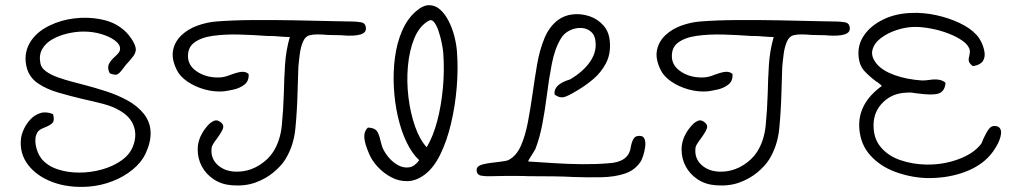

<svg xmlns="http://www.w3.org/2000/svg" viewBox="-20 -667 3936 742"><path d="M325 54Q246 60 184 37Q122 14 88.5 -30Q55 -74 61 -131Q63 -148 72.5 -168.5Q82 -189 98 -206Q114 -223 136 -230Q158 -237 185 -226Q191 -204 184.5 -194Q178 -184 147 -172Q130 -165 125 -156Q113 -137 118 -107Q123 -77 140 -54Q163 -26 202 -13Q241 0 286 0Q331 0 374 -12Q417 -24 449.5 -47Q482 -70 494 -102Q510 -143 497 -179.5Q484 -216 444 -239Q416 -256 377 -266Q338 -276 297 -285Q251 -296 206 -309Q161 -322 128 -344Q95 -366 84 -403Q70 -454 93 -497.5Q116 -541 171 -568Q216 -590 267.5 -596Q319 -602 367 -593Q415 -584 447 -560Q470 -544 487.5 -518Q505 -492 505 -475Q504 -462 495.5 -450.5Q487 -439 478 -429Q466 -417 457 -404Q440 -380 430 -378.5Q420 -377 404 -384Q395 -402 399.5 -416Q404 -430 424 -448Q433 -456 438.5 -463Q444 -470 444 -479Q444 -496 423.5 -511Q403 -526 371 -535.5Q339 -545 303 -545Q273 -545 241 -537.5Q209 -530 183 -515.5Q157 -501 143.5 -478Q130 -455 136 -423Q139 -405 157.5 -391.5Q176 -378 202.5 -368.5Q229 -359 257.5 -351.5Q286 -344 309 -338Q347 -328 390.5 -314Q434 -300 472.5 -279Q511 -258 536 -227Q585 -164 542 -72Q526 -39 492.5 -11.5Q459 16 415.5 33Q372 50 325 54Z M876 49Q836 46 806 26Q776 6 760 -24Q744 -54 744 -89Q744 -124 764 -157Q765 -158 766 -160Q771 -168 782 -181Q793 -194 807 -200Q821 -206 836 -192Q846 -183 841.5 -170Q837 -157 818 -131Q799 -106 798 -97Q792 -52 826.5 -25Q861 2 917 -5Q951 -9 983.5 -29.5Q1016 -50 1035 -79Q1063 -122 1069 -181.5Q1075 -241 1077 -308Q1078 -361 1081.5 -416.5Q1085 -472 1100 -524Q1090 -524 1080.5 -524.5Q1071 -525 1060 -526Q1050 -527 1040 -527.5Q1030 -528 1019 -528Q1017 -528 1013 -528Q960 -532 904.5 -533.5Q849 -535 802.5 -528.5Q756 -522 729.5 -501.5Q703 -481 707 -441Q711 -408 747.5 -386.5Q784 -365 833 -368Q845 -369 856 -372.5Q867 -376 877 -380Q902 -389 916 -389.5Q930 -390 940 -382L941 -379Q942 -353 924 -339.5Q906 -326 883 -321Q860 -316 845 -314Q808 -311 770.5 -321.5Q733 -332 704 -352Q675 -372 663 -397Q642 -440 649 -473.5Q656 -507 681.5 -531Q707 -555 743 -568Q779 -581 816 -584Q880 -589 958.5 -589.5Q1037 -590 1119.5 -588.5Q1202 -587 1279 -585Q1292 -585 1305 -584.5Q1318 -584 1331 -584Q1333 -584 1338 -584Q1356 -584 1374.5 -581Q1393 -578 1394 -559Q1398 -524 1308 -530Q1305 -531 1293 -531Q1281 -531 1267.5 -531.5Q1254 -532 1246 -532Q1225 -534 1207 -534Q1189 -534 1178 -531Q1160 -527 1151 -506Q1142 -485 1138.5 -458Q1135 -431 1133 -407Q1132 -391 1132 -375Q1132 -359 1131 -343Q1131 -335 1130.5 -327Q1130 -319 1130 -311Q1128 -237 1121.5 -170Q1115 -103 1082 -50Q1066 -25 1036.5 -0.5Q1007 24 967 38.5Q927 53 876 49Z M1621 8Q1589 32 1555.5 33Q1522 34 1492 18Q1462 2 1439 -23Q1416 -48 1405 -76Q1390 -111 1388 -134.5Q1386 -158 1400 -172L1402 -174Q1425 -173 1434.5 -163Q1444 -153 1451 -121Q1453 -114 1454.5 -108Q1456 -102 1458 -97Q1467 -76 1483.5 -57Q1500 -38 1520.5 -27.5Q1541 -17 1562 -20.5Q1583 -24 1600 -48Q1572 -74 1551 -118Q1530 -162 1517.5 -217Q1505 -272 1502 -331Q1499 -390 1506.5 -446Q1514 -502 1534 -548Q1554 -594 1586 -622Q1614 -647 1638 -647Q1662 -647 1681 -630Q1700 -613 1714 -585.5Q1728 -558 1736 -526.5Q1744 -495 1746 -467Q1751 -401 1745 -329Q1739 -257 1723 -189.5Q1707 -122 1681.5 -70Q1656 -18 1621 8ZM1629 -98Q1654 -140 1669.5 -198.5Q1685 -257 1691.5 -325.5Q1698 -394 1693 -463Q1692 -476 1687.5 -499Q1683 -522 1675.5 -545Q1668 -568 1658 -581Q1648 -594 1635 -586Q1600 -565 1581 -518.5Q1562 -472 1556.5 -412Q1551 -352 1558.5 -291Q1566 -230 1584 -178.5Q1602 -127 1629 -98Z M2196 17Q2160 15 2117.5 14.5Q2075 14 2037 14H2024Q2009 13 1983 13Q1957 13 1928 13Q1899 13 1875 14Q1859 15 1840.5 12Q1822 9 1822 -10Q1822 -24 1840 -30Q1858 -36 1898 -40Q1921 -43 1930.5 -44.5Q1940 -46 1946 -49Q1976 -65 1993 -103.5Q2010 -142 2020 -194.5Q2030 -247 2038 -304Q2046 -361 2055.5 -417Q2065 -473 2084 -519Q2103 -565 2137 -590Q2161 -608 2194 -611.5Q2227 -615 2259 -604Q2291 -593 2313 -567.5Q2335 -542 2337 -502Q2340 -456 2321 -421Q2302 -386 2273 -361.5Q2244 -337 2215 -320Q2175 -295 2158.5 -291.5Q2142 -288 2124 -301L2123 -304Q2120 -336 2168 -355Q2173 -357 2177 -358Q2181 -359 2185 -361Q2234 -391 2259 -426.5Q2284 -462 2282 -499Q2281 -529 2265 -543.5Q2249 -558 2226 -559Q2203 -560 2181 -549Q2159 -538 2147 -517Q2124 -479 2112.5 -420Q2101 -361 2093 -296Q2086 -241 2076 -188Q2066 -135 2049 -91Q2043 -80 2035 -68Q2031 -61 2027 -55Q2023 -49 2021 -43Q2067 -40 2121 -36.5Q2175 -33 2229.5 -32.5Q2284 -32 2331 -36Q2408 -40 2417 -95Q2424 -137 2442 -141Q2463 -145 2469.5 -132.5Q2476 -120 2473.5 -100.5Q2471 -81 2465 -63.5Q2459 -46 2454 -40Q2432 -8 2393 4.5Q2354 17 2303.5 18Q2253 19 2196 17Z M2746 49Q2706 46 2676 26Q2646 6 2630 -24Q2614 -54 2614 -89Q2614 -124 2634 -157Q2635 -158 2636 -160Q2641 -168 2652 -181Q2663 -194 2677 -200Q2691 -206 2706 -192Q2716 -183 2711.5 -170Q2707 -157 2688 -131Q2669 -106 2668 -97Q2662 -52 2696.5 -25Q2731 2 2787 -5Q2821 -9 2853.5 -29.5Q2886 -50 2905 -79Q2933 -122 2939 -181.5Q2945 -241 2947 -308Q2948 -361 2951.5 -416.5Q2955 -472 2970 -524Q2960 -524 2950.5 -524.5Q2941 -525 2930 -526Q2920 -527 2910 -527.5Q2900 -528 2889 -528Q2887 -528 2883 -528Q2830 -532 2774.5 -533.5Q2719 -535 2672.5 -528.5Q2626 -522 2599.5 -501.5Q2573 -481 2577 -441Q2581 -408 2617.5 -386.5Q2654 -365 2703 -368Q2715 -369 2726 -372.5Q2737 -376 2747 -380Q2772 -389 2786 -389.5Q2800 -390 2810 -382L2811 -379Q2812 -353 2794 -339.5Q2776 -326 2753 -321Q2730 -316 2715 -314Q2678 -311 2640.5 -321.5Q2603 -332 2574 -352Q2545 -372 2533 -397Q2512 -440 2519 -473.5Q2526 -507 2551.5 -531Q2577 -555 2613 -568Q2649 -581 2686 -584Q2750 -589 2828.5 -589.5Q2907 -590 2989.5 -588.5Q3072 -587 3149 -585Q3162 -585 3175 -584.5Q3188 -584 3201 -584Q3203 -584 3208 -584Q3226 -584 3244.5 -581Q3263 -578 3264 -559Q3268 -524 3178 -530Q3175 -531 3163 -531Q3151 -531 3137.5 -531.5Q3124 -532 3116 -532Q3095 -534 3077 -534Q3059 -534 3048 -531Q3030 -527 3021 -506Q3012 -485 3008.5 -458Q3005 -431 3003 -407Q3002 -391 3002 -375Q3002 -359 3001 -343Q3001 -335 3000.5 -327Q3000 -319 3000 -311Q2998 -237 2991.5 -170Q2985 -103 2952 -50Q2936 -25 2906.5 -0.5Q2877 24 2837 38.5Q2797 53 2746 49Z M3557 21Q3495 18 3438 -3.5Q3381 -25 3343.5 -66.5Q3306 -108 3301 -169Q3293 -266 3388 -335Q3387 -336 3386 -337Q3385 -338 3384 -339Q3380 -342 3376 -345.5Q3372 -349 3365 -353Q3342 -370 3321.5 -391.5Q3301 -413 3298 -450Q3294 -494 3319.5 -531Q3345 -568 3393 -591.5Q3441 -615 3502 -617Q3549 -619 3597.5 -608.5Q3646 -598 3687.5 -578.5Q3729 -559 3753 -533Q3763 -523 3772 -505Q3781 -487 3784.5 -467Q3788 -447 3779 -432Q3770 -417 3744 -412H3739Q3727 -421 3724.5 -429.5Q3722 -438 3726 -451Q3729 -466 3728 -472Q3724 -492 3701 -508.5Q3678 -525 3645.5 -537.5Q3613 -550 3578.5 -556.5Q3544 -563 3517 -563Q3483 -563 3447 -551.5Q3411 -540 3384.5 -520Q3358 -500 3351.5 -473.5Q3345 -447 3370 -418Q3392 -393 3438 -376.5Q3484 -360 3543 -356Q3550 -356 3557 -356.5Q3564 -357 3571 -358Q3613 -365 3633 -348L3634 -344Q3630 -313 3607 -305.5Q3584 -298 3526 -306Q3525 -306 3524 -306Q3513 -308 3503.5 -309Q3494 -310 3486 -309Q3431 -308 3394.5 -273.5Q3358 -239 3356 -189Q3354 -135 3382.5 -100Q3411 -65 3458.5 -48.5Q3506 -32 3560 -31Q3625 -30 3683.5 -51.5Q3742 -73 3771 -110Q3772 -111 3774 -115Q3776 -119 3780 -130Q3793 -158 3802 -169Q3811 -180 3821 -180Q3844 -181 3848 -162.5Q3852 -144 3836 -111Q3819 -79 3797 -57Q3758 -18 3694.5 2.5Q3631 23 3557 21Z"/></svg>

Font: Yuji Hentaigana Akari
Style: Regular
Weight: 400
Designer: Kataoka Yuji
Foundry: Kinuta Font Factory
Version: Version 3.002